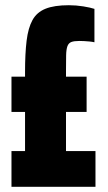

<svg xmlns="http://www.w3.org/2000/svg" viewBox="-20 -716 414 736"><path d="M24 0V-137H76V-287H24V-422H76V-440Q76 -511 82 -560Q88 -609 104.5 -639Q121 -669 154.5 -682.5Q188 -696 244 -696Q272 -696 299.5 -691.5Q327 -687 342 -682V-554Q333 -556 322.5 -557Q312 -558 302 -558.5Q292 -559 284 -559Q264 -559 253.5 -555Q243 -551 238.5 -539Q234 -527 233.5 -504Q233 -481 233 -445V-422H312V-287H233V-137H346V0Z"/></svg>

Font: Saira ExtraCondensed Black
Style: Regular
Weight: 900
Width: 2
Designer: Hector Gatti with collaboration of the Omnibus-Type team
Foundry: Omnibus-Type
Version: Version 1.101